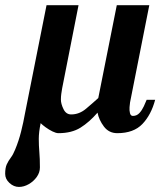

<svg xmlns="http://www.w3.org/2000/svg" viewBox="-48 -508 651 750"><path d="M558.1 -118.2Q542.5 -59.6 508.3 -23.7Q474.1 12.2 410.2 12.2Q377.4 12.2 357.9 -13.7Q338.4 -39.6 333 -67.9Q300.8 -30.8 266.4 -9.3Q231.9 12.2 180.2 12.2Q170.9 12.2 157 5.4Q143.1 -1.5 130.4 -10.7Q117.7 -20 110.8 -26.9Q103.5 8.3 103.5 34.4Q103.5 60.5 105.7 86.2Q107.9 111.8 107.9 146Q107.9 166 95.5 183.3Q83 200.7 64.2 211.4Q45.4 222.2 25.9 222.2Q5.9 222.2 -11 206.8Q-27.8 191.4 -27.8 170.9Q-27.8 147.5 -21.5 133.8Q-15.1 120.1 -5.9 107.9Q3.4 95.7 11.2 76.2Q25.4 42 34.4 5.9Q43.5 -30.3 49.8 -65.9L133.8 -487.8H258.8L194.8 -163.1Q192.9 -152.3 191.4 -141.4Q189.9 -130.4 189.9 -119.1Q189.9 -102.5 200 -81.8Q210 -61 230 -61Q261.7 -61 288.1 -83.3Q314.5 -105.5 335.9 -125L408.2 -487.8H535.2L460 -107.9Q459 -102.1 458 -89.4Q457 -76.7 459.7 -65.9Q462.4 -55.2 471.2 -55.2Q486.3 -55.2 496.6 -66.4Q506.8 -77.6 513.7 -92.5Q520.5 -107.4 524.9 -118.2Z"/></svg>

Font: Charis
Style: Bold Italic
Weight: 700
Italic angle: -11°
Designer: Walt Agee, Miriam Martin, Annie Olsen, Victor Gaultney, Lorna Priest, Alan Ward, Bob Hallissy, Martin Hosken, Sharon Cor
Foundry: SIL Global
Version: Version 7.000